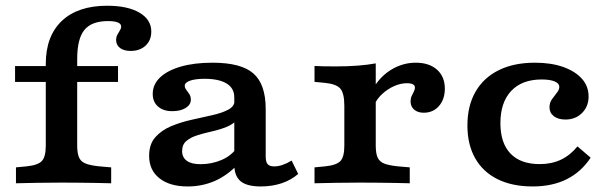

<svg xmlns="http://www.w3.org/2000/svg" viewBox="-20 -651 2161 682"><path d="M33.5 -359.9V-416.4H399.2V-359.9ZM198.4 -2.4Q149.9 -2.4 111.4 -1.6Q72.9 -0.8 36.7 0V-56.5L73.3 -60Q114.2 -64 128.4 -78.8Q142.6 -93.6 142.6 -133.6V-208.2H254.2V-133.6Q254.2 -106.8 260.7 -91.8Q267.2 -76.8 283.9 -70.2Q300.5 -63.6 330.1 -60.4L374.9 -56.5V0Q349.2 -0.8 321.8 -1.2Q294.4 -1.6 264 -2Q233.6 -2.4 198.4 -2.4ZM142.6 -208.2V-423.7Q142.6 -522.5 199.5 -576.6Q256.5 -630.6 360.5 -630.6Q433.4 -630.6 475.4 -606Q517.4 -581.3 517.4 -538.9Q517.4 -508.1 497.3 -489.1Q477.1 -470.1 444.1 -470.1Q420.1 -470.1 406.3 -480.6Q392.5 -491.1 392.5 -508.8Q392.5 -519.7 397 -527.8Q401.4 -535.9 405.9 -543Q410.4 -550.1 410.4 -556.5Q410.4 -576.1 363.6 -576.1Q305.5 -576.1 279.8 -544.7Q254.2 -513.3 254.2 -441.3V-208.2Z M812.2 -208.2V-305.4Q812.2 -337.6 784.9 -354.4Q757.6 -371.1 706.6 -371.1Q674.5 -371.1 655.3 -364.5Q636.2 -357.9 636.2 -346.1Q636.2 -339.2 641.6 -332.1Q647 -324.9 652.5 -316.7Q657.9 -308.4 657.9 -296.7Q657.9 -278.9 639.5 -267.5Q621.2 -256.1 591.9 -256.1Q560 -256.1 541.2 -272.7Q522.5 -289.3 522.5 -317.3Q522.5 -351.2 548.7 -376.1Q575 -400.9 622.7 -414.6Q670.5 -428.3 734.9 -428.3Q836.2 -428.3 880 -390.2Q923.8 -352 923.8 -263.5V-208.2ZM646.7 11.3Q583 11.3 546.4 -17.7Q509.7 -46.7 509.7 -97.4Q509.7 -138.8 531.6 -163.5Q553.5 -188.3 587.8 -202.7Q622.2 -217.1 661 -225.6Q699.7 -234.2 734.3 -242Q768.8 -249.7 791.2 -261.7Q813.5 -273.7 813.5 -295.1L823.6 -227.3Q808.9 -209.9 784.5 -200.1Q760.1 -190.3 732.8 -184.2Q705.5 -178.2 681.6 -170.7Q657.7 -163.3 642.3 -150.5Q626.9 -137.8 626.9 -114.2Q626.9 -91.8 643.6 -79.8Q660.2 -67.8 692 -67.8Q732.2 -67.8 767 -82.8Q801.9 -97.7 822.3 -127.1L825.7 -68.1Q787.4 -27.6 742.7 -8.1Q697.9 11.3 646.7 11.3ZM923.8 -94.4Q923.8 -75.9 930.7 -67.9Q937.7 -59.9 953.7 -59.9Q968.1 -59.9 983.7 -65.2Q999.3 -70.5 1015.9 -80.7L1039.2 -33.1Q1013.7 -11.1 979.9 0.1Q946.1 11.3 906.4 11.3Q857.1 11.3 834.6 -7.3Q812.2 -26 812.2 -66.8V-208.2H923.8Z M1258.9 -2.4Q1210.5 -2.4 1172 -1.6Q1133.5 -0.8 1097.2 0V-56.5L1133.9 -60Q1174.8 -64 1189 -78.8Q1203.1 -93.6 1203.1 -133.6V-208.2H1314.7V-133.6Q1314.7 -106.8 1321.2 -91.8Q1327.8 -76.8 1344.4 -70.2Q1361.1 -63.6 1390.7 -60.4L1435.5 -56.5V0Q1409.7 -0.8 1382.3 -1.2Q1354.9 -1.6 1324.5 -2Q1294.2 -2.4 1258.9 -2.4ZM1203.1 -208.2V-275Q1203.1 -319.4 1189 -336.1Q1174.8 -352.7 1133.9 -356.7L1097.2 -360.2V-416.7Q1112.4 -415.9 1129.1 -415.5Q1145.9 -415.1 1172.5 -415.1Q1215.1 -415.1 1251 -417.9Q1286.8 -420.7 1314.7 -425.9V-416.7V-208.2ZM1485.1 -250.6Q1463.8 -250.6 1451.1 -261.6Q1438.4 -272.6 1438.4 -291Q1438.4 -301.8 1442.4 -310.3Q1446.3 -318.8 1450.1 -326Q1453.9 -333.3 1453.9 -339.7Q1453.9 -355.4 1425.6 -355.4Q1402.8 -355.4 1380 -345.2Q1357.1 -335 1338 -317.6Q1319 -300.1 1308.7 -277.6L1307.1 -339.7Q1332.7 -381.8 1372.4 -405.1Q1412.1 -428.3 1456.9 -428.3Q1504.5 -428.3 1532.3 -403.5Q1560.1 -378.7 1560.1 -336.3Q1560.1 -298.4 1539.3 -274.5Q1518.5 -250.6 1485.1 -250.6Z M1872.1 11.3Q1799.5 11.3 1747.6 -14.4Q1695.7 -40 1668 -88.6Q1640.3 -137.2 1640.3 -205.3Q1640.3 -275.4 1669.1 -325.2Q1697.8 -375.1 1751.6 -401.7Q1805.4 -428.3 1880.2 -428.3Q1937.5 -428.3 1980.3 -413.2Q2023.1 -398.1 2046.9 -371.4Q2070.7 -344.8 2070.7 -308.4Q2070.7 -272.7 2047.4 -249.6Q2024.2 -226.4 1988.4 -226.4Q1962.3 -226.4 1947.1 -238.4Q1931.8 -250.4 1931.8 -269.8Q1931.8 -286.1 1940.6 -298.4Q1949.4 -310.8 1958 -321.6Q1966.7 -332.3 1966.7 -342.1Q1966.7 -354.9 1950.1 -361.8Q1933.6 -368.7 1904 -368.7Q1834.1 -368.7 1795.8 -328Q1757.5 -287.3 1757.5 -213.4Q1757.5 -142.8 1793.4 -105.4Q1829.2 -68.1 1897.3 -68.1Q1938.9 -68.1 1972.1 -83.6Q2005.2 -99.2 2031.3 -131L2078 -90.9Q2044.5 -40.1 1993 -14.4Q1941.6 11.3 1872.1 11.3Z"/></svg>

Font: Playfair 5pt SemiExpanded Light
Style: Regular
Weight: 300
Width: 6
Designer: Claus Eggers Sørensen
Foundry: Claus Eggers Sørensen
Version: Version 2.203